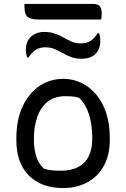

<svg xmlns="http://www.w3.org/2000/svg" viewBox="-20 -943 640 974"><path d="M302 -543Q350 -543 393 -522.5Q436 -502 468.5 -463Q501 -424 519 -369Q537 -314 537 -243V-233Q537 -158 507.5 -103Q478 -48 424 -18.5Q370 11 298 11Q246 11 203 -4.5Q160 -20 128.5 -50.5Q97 -81 80 -126.5Q63 -172 63 -232V-242Q63 -334 94 -401.5Q125 -469 179 -506Q233 -543 302 -543ZM311 -455Q258 -455 222.5 -427.5Q187 -400 169.5 -351Q152 -302 152 -237V-231Q152 -191 163 -152.5Q174 -114 203 -87Q224 -81 243.5 -79Q263 -77 287 -77Q342 -77 377.5 -96Q413 -115 430.5 -151Q448 -187 448 -237V-243Q448 -309 432 -361Q416 -413 381 -447Q366 -452 349 -453.5Q332 -455 311 -455ZM388 -723Q418 -723 437 -734Q456 -745 476 -775H482Q485 -770 486 -763.5Q487 -757 488 -749.5Q489 -742 489 -732Q489 -717 483.5 -700Q478 -683 464 -669Q452 -657 434 -651Q416 -645 392 -645Q362 -645 339.5 -654Q317 -663 297.5 -674Q278 -685 257.5 -694Q237 -703 210 -703Q182 -703 163 -691.5Q144 -680 124 -651H118Q116 -657 114.5 -662.5Q113 -668 112 -675Q111 -682 111 -690Q111 -708 116.5 -724.5Q122 -741 134 -754Q146 -766 163.5 -773.5Q181 -781 205 -781Q236 -781 260 -772Q284 -763 303.5 -752Q323 -741 343 -732Q363 -723 388 -723ZM104 -923H452Q478 -923 487 -910.5Q496 -898 496 -872Q496 -867 495.5 -862.5Q495 -858 494.5 -853Q494 -848 493 -844H178Q147 -844 131 -851Q115 -858 109.5 -872.5Q104 -887 104 -910Q104 -912 104 -914.5Q104 -917 104 -919Q104 -921 104 -923Z"/></svg>

Font: Recursive Monospace Casual
Style: Regular
Weight: 400
Version: Version 1.047